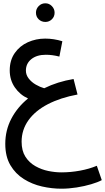

<svg xmlns="http://www.w3.org/2000/svg" viewBox="-20 -750 637 1164"><path d="M352 394Q294 394 234.5 380.5Q175 367 124.5 335.5Q74 304 43 251.5Q12 199 12 122Q12 40 48.5 -30Q85 -100 150 -153Q101 -175 70 -220Q39 -265 39 -323Q39 -385 69.5 -428.5Q100 -472 149 -494Q198 -516 254 -516Q280 -516 306 -512Q332 -508 358 -500L340 -407Q297 -418 258 -418Q203 -418 170 -391.5Q137 -365 137 -322Q137 -296 154 -274Q171 -252 197 -237Q223 -222 248 -215Q329 -255 426 -271L450 -177Q347 -158 270.5 -118.5Q194 -79 152.5 -21Q111 37 111 109Q111 164 134 200Q157 236 194 257Q231 278 272.5 286.5Q314 295 352 295Q409 295 465.5 284.5Q522 274 567 255L597 342Q573 355 532.5 367Q492 379 444.5 386.5Q397 394 352 394ZM255 -617Q231 -617 214.5 -633Q198 -649 198 -673Q198 -696 214.5 -713Q231 -730 255 -730Q278 -730 294.5 -713Q311 -696 311 -673Q311 -649 294.5 -633Q278 -617 255 -617Z"/></svg>

Font: Noto Sans Arabic Med
Style: Regular
Weight: 500
Designer: Monotype Design Team, Nadine Chahine, Nizar Qandah and Khaled Hosny
Foundry: Monotype Imaging Inc.
Version: Version 2.012; ttfautohint (v1.8.4.7-5d5b)